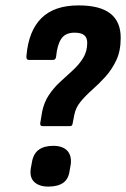

<svg xmlns="http://www.w3.org/2000/svg" viewBox="-20 -683 467 711"><path d="M137 -216Q128 -216 129 -227L136 -269Q143 -304 161 -331Q179 -358 203 -380Q227 -402 250 -423Q273 -444 288 -468.5Q303 -493 303 -524Q303 -544 291.5 -553Q280 -562 256 -562Q222 -562 207 -539.5Q192 -517 188 -475Q187 -461 176 -461H88Q81 -461 79 -465.5Q77 -470 78 -477Q86 -569 133.5 -616Q181 -663 271 -663Q350 -663 388.5 -633Q427 -603 427 -543Q427 -494 410.5 -459.5Q394 -425 370.5 -399Q347 -373 322 -351Q297 -329 278.5 -306.5Q260 -284 255 -257L249 -226Q248 -216 239 -216ZM159 8Q125 8 107 -9Q89 -26 94 -59L98 -81Q103 -113 123 -128Q143 -143 177 -143Q212 -143 229 -125Q246 -107 242 -74L238 -52Q234 -20 214 -6Q194 8 159 8Z"/></svg>

Font: Sofia Sans Condensed ExtraBold
Style: Italic
Weight: 800
Italic angle: -9°
Version: Version 4.100